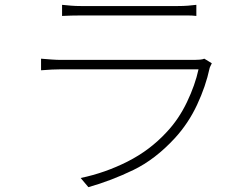

<svg xmlns="http://www.w3.org/2000/svg" viewBox="-20 -747 1040 795"><path d="M237 -727Q257 -725 275 -723.5Q293 -722 315 -722Q329 -722 368.5 -722Q408 -722 459.5 -722Q511 -722 563 -722Q615 -722 657 -722Q699 -722 716 -722Q740 -722 758.5 -723.5Q777 -725 793 -727V-681Q777 -683 758 -683Q739 -683 715 -683Q698 -683 657.5 -683Q617 -683 565.5 -683Q514 -683 462 -683Q410 -683 370.5 -683Q331 -683 315 -683Q294 -683 275.5 -682.5Q257 -682 237 -681ZM857 -485Q855 -480 852 -474.5Q849 -469 848 -465Q832 -390 796 -313Q760 -236 704 -175Q623 -87 532 -43Q441 1 346 28L314 -10Q415 -31 508 -78Q601 -125 670 -200Q720 -253 754 -324Q788 -395 802 -460Q792 -460 757.5 -460Q723 -460 674.5 -460Q626 -460 569.5 -460Q513 -460 457 -460Q401 -460 353 -460Q305 -460 273 -460Q241 -460 233 -460Q216 -460 195 -459Q174 -458 150 -456V-504Q174 -502 194.5 -500.5Q215 -499 233 -499Q240 -499 271.5 -499Q303 -499 350.5 -499Q398 -499 452.5 -499Q507 -499 562.5 -499Q618 -499 665.5 -499Q713 -499 745 -499Q777 -499 785 -499Q797 -499 808 -500Q819 -501 826 -504Z"/></svg>

Font: Noto Sans SC ExtraLight
Style: Regular
Weight: 250
Designer: Ryoko NISHIZUKA 西塚涼子 (kana, bopomofo & ideographs); Paul D. Hunt (Latin, Greek & Cyrillic); Sandoll Communications 산돌커뮤니
Foundry: Adobe
Version: Version 2.004-H2;hotconv 1.0.118;makeotfexe 2.5.65603